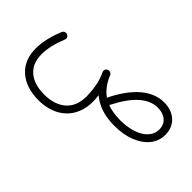

<svg xmlns="http://www.w3.org/2000/svg" viewBox="-67 -678 1286 1286"><g transform="rotate(45 576.0 -35.0)"><path d="M64.9 24.4C64.9 97.7 88.4 154.8 135.3 196.3C182.1 237.3 245.1 257.8 323.7 257.8C481 257.8 588.9 162.6 588.9 7.3C588.9 -10.7 587.4 -30.3 584.5 -51.3C637.7 -5.9 708.5 19.5 804.2 19.5C859.4 19.5 908.2 11.2 951.2 -5.4C1036.6 -38.6 1088.9 -100.6 1088.9 -179.2C1088.9 -224.6 1073.7 -261.2 1043.9 -288.1C1014.2 -314.9 976.1 -328.1 929.7 -328.1C815.9 -328.1 717.3 -241.7 639.2 -85.9C637.7 -83.5 637.2 -80.6 636.7 -78.1C596.2 -106 566.4 -147 544.4 -200.2C542.5 -204.6 539.6 -208.5 536.1 -211.4C535.6 -211.4 535.6 -211.4 535.2 -211.9H534.7C530.3 -215.3 524.9 -217.3 519.5 -217.3C517.6 -217.3 515.6 -216.8 513.2 -216.3C511.7 -215.8 509.8 -215.3 508.3 -214.8C498.5 -210.9 493.2 -203.6 491.7 -193.4V-189.9C491.7 -186.5 492.2 -183.1 493.7 -179.7C509.3 -147 520 -113.8 525.4 -80.1C530.8 -45.9 533.7 -15.6 533.7 10.3C533.7 73.2 514.6 121.6 477.1 154.3C439 187 387.7 203.6 323.2 203.6C260.3 203.6 210.4 188.5 174.3 157.7C138.2 127 120.1 82.5 120.1 24.4C120.1 -28.3 133.8 -87.9 161.1 -154.8C162.6 -158.2 163.1 -162.1 163.1 -165.5C163.1 -172.9 159.7 -185.1 146 -190.4C142.6 -191.9 139.6 -192.4 136.2 -192.4C128.9 -192.4 116.2 -189.5 110.4 -175.3C80.1 -101.1 64.9 -34.7 64.9 24.4ZM686.5 -63.5C757.3 -203.1 836.4 -272.9 924.8 -272.9C956.5 -272.9 982.9 -264.6 1003.9 -247.6C1024.4 -230.5 1034.7 -206.1 1034.7 -175.3C1034.7 -93.8 944.8 -34.7 804.2 -34.7C756.3 -34.7 715.3 -41.5 680.7 -55.2C683.1 -57.6 685.1 -60.1 686.5 -63.5Z"/></g></svg>

Font: Mikhak Light
Style: Regular
Weight: 300
Designer: Amin Abedi
Version: Version 3.2